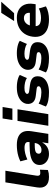

<svg xmlns="http://www.w3.org/2000/svg" viewBox="1144 -1958 824 3153"><g transform="rotate(-90 1556.5 -381.0)"><path d="M228 11Q128 11 84.5 -39.5Q41 -90 56 -184L139 -705H330L249 -196Q246 -174 249 -160Q252 -146 262.5 -139Q273 -132 291 -132Q306 -132 319 -133.5Q332 -135 347 -138L342 -7Q312 3 287 7Q262 11 228 11Z M606 11Q547 11 504 -13Q461 -37 440 -77Q419 -117 426 -165Q432 -212 468 -244Q504 -276 574 -292Q644 -308 751 -308H821L808 -223H752Q708 -223 677.5 -218.5Q647 -214 630 -201.5Q613 -189 610 -166Q606 -142 622.5 -127Q639 -112 671 -112Q698 -112 721.5 -124Q745 -136 762.5 -159Q780 -182 784 -214L800 -314Q807 -356 782.5 -373.5Q758 -391 703 -391Q665 -391 617 -380Q569 -369 514 -344L484 -459Q525 -479 568.5 -492Q612 -505 658 -511Q704 -517 753 -517Q838 -517 892.5 -490.5Q947 -464 969 -411Q991 -358 978 -276L935 0H781L796 -97H792Q773 -62 745.5 -38Q718 -14 683 -1.5Q648 11 606 11Z M1162 -590 1188 -751H1376L1350 -590ZM1068 0 1148 -506H1339L1259 0Z M1619 11Q1543 11 1483 -1Q1423 -13 1384 -40L1432 -159Q1457 -144 1488.5 -134Q1520 -124 1553.5 -119Q1587 -114 1617 -114Q1666 -114 1690 -125.5Q1714 -137 1717 -156Q1719 -171 1709 -180Q1699 -189 1674 -192L1559 -206Q1483 -215 1452 -255.5Q1421 -296 1428 -354Q1434 -397 1465.5 -434Q1497 -471 1555.5 -494Q1614 -517 1702 -517Q1742 -517 1779.5 -511.5Q1817 -506 1849 -495.5Q1881 -485 1903 -469L1852 -352Q1822 -372 1778 -382Q1734 -392 1692 -392Q1641 -392 1617.5 -379.5Q1594 -367 1592 -351Q1590 -337 1600 -328Q1610 -319 1633 -315L1740 -301Q1823 -289 1855.5 -252.5Q1888 -216 1879 -150Q1873 -101 1838.5 -64.5Q1804 -28 1747.5 -8.5Q1691 11 1619 11Z M2179 11Q2103 11 2043 -1Q1983 -13 1944 -40L1992 -159Q2017 -144 2048.5 -134Q2080 -124 2113.5 -119Q2147 -114 2177 -114Q2226 -114 2250 -125.5Q2274 -137 2277 -156Q2279 -171 2269 -180Q2259 -189 2234 -192L2119 -206Q2043 -215 2012 -255.5Q1981 -296 1988 -354Q1994 -397 2025.5 -434Q2057 -471 2115.5 -494Q2174 -517 2262 -517Q2302 -517 2339.5 -511.5Q2377 -506 2409 -495.5Q2441 -485 2463 -469L2412 -352Q2382 -372 2338 -382Q2294 -392 2252 -392Q2201 -392 2177.5 -379.5Q2154 -367 2152 -351Q2150 -337 2160 -328Q2170 -319 2193 -315L2300 -301Q2383 -289 2415.5 -252.5Q2448 -216 2439 -150Q2433 -101 2398.5 -64.5Q2364 -28 2307.5 -8.5Q2251 11 2179 11Z M2817 11Q2708 11 2641 -22.5Q2574 -56 2547 -117Q2520 -178 2531 -257Q2541 -335 2581 -393.5Q2621 -452 2687.5 -484.5Q2754 -517 2841 -517Q2918 -517 2974 -485Q3030 -453 3056 -391.5Q3082 -330 3069 -242L3064 -208H2676L2691 -303H2933L2921 -288Q2927 -325 2918.5 -349.5Q2910 -374 2889 -387.5Q2868 -401 2835 -401Q2803 -401 2777 -386Q2751 -371 2734 -344Q2717 -317 2711 -281L2706 -255Q2699 -208 2710 -178Q2721 -148 2753.5 -134Q2786 -120 2839 -120Q2877 -120 2920 -129.5Q2963 -139 2994 -156L3029 -39Q2982 -13 2926 -1Q2870 11 2817 11ZM2788 -562 2923 -773H3105L2917 -562Z"/></g></svg>

Font: Nunito Sans 7pt Black
Style: Italic
Weight: 900
Italic angle: -9°
Version: Version 3.101;gftools[0.9.27]